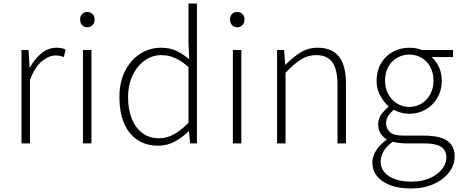

<svg xmlns="http://www.w3.org/2000/svg" viewBox="-20 -814 2614 1090"><path d="M102 0V-530H142L148 -431H150Q177 -480 215.5 -511.5Q254 -543 300 -543Q315 -543 327.5 -541Q340 -539 353 -532L342 -490Q329 -495 319.5 -497Q310 -499 294 -499Q259 -499 219.5 -468Q180 -437 150 -361V0Z M451 0V-530H499V0ZM476 -659Q458 -659 446.5 -671Q435 -683 435 -704Q435 -723 446.5 -734.5Q458 -746 476 -746Q493 -746 505 -734.5Q517 -723 517 -704Q517 -683 505 -671Q493 -659 476 -659Z M877 13Q811 13 761.5 -19Q712 -51 685 -113Q658 -175 658 -264Q658 -349 690.5 -412Q723 -475 776.5 -509Q830 -543 894 -543Q942 -543 978.5 -526.5Q1015 -510 1054 -478L1050 -576V-794H1098V0H1059L1053 -69H1051Q1018 -36 974.5 -11.5Q931 13 877 13ZM883 -29Q928 -29 968.5 -52Q1009 -75 1050 -117V-433Q1009 -470 972 -485.5Q935 -501 895 -501Q843 -501 800 -469.5Q757 -438 732 -384.5Q707 -331 707 -264Q707 -193 728 -140.5Q749 -88 788.5 -58.5Q828 -29 883 -29Z M1302 0V-530H1350V0ZM1327 -659Q1309 -659 1297.5 -671Q1286 -683 1286 -704Q1286 -723 1297.5 -734.5Q1309 -746 1327 -746Q1344 -746 1356 -734.5Q1368 -723 1368 -704Q1368 -683 1356 -671Q1344 -659 1327 -659Z M1553 0V-530H1593L1599 -447H1601Q1642 -488 1685 -515.5Q1728 -543 1783 -543Q1865 -543 1904.5 -492.5Q1944 -442 1944 -340V0H1896V-334Q1896 -418 1867.5 -459.5Q1839 -501 1774 -501Q1727 -501 1688 -476Q1649 -451 1601 -401V0Z M2312 256Q2245 256 2196 237.5Q2147 219 2120.5 186Q2094 153 2094 109Q2094 74 2115.5 40Q2137 6 2174 -20V-24Q2154 -36 2140.5 -57Q2127 -78 2127 -109Q2127 -144 2147.5 -169Q2168 -194 2185 -207V-211Q2160 -233 2139 -270.5Q2118 -308 2118 -356Q2118 -411 2142.5 -453.5Q2167 -496 2209.5 -519.5Q2252 -543 2303 -543Q2326 -543 2344 -539.5Q2362 -536 2374 -530H2552V-490H2430Q2456 -468 2472 -433Q2488 -398 2488 -355Q2488 -302 2463.5 -259.5Q2439 -217 2397 -192.5Q2355 -168 2303 -168Q2282 -168 2258 -174Q2234 -180 2216 -191Q2199 -177 2185.5 -158.5Q2172 -140 2172 -114Q2172 -85 2193 -64.5Q2214 -44 2274 -44H2388Q2477 -44 2519 -15Q2561 14 2561 76Q2561 122 2530.5 163Q2500 204 2444 230Q2388 256 2312 256ZM2303 -207Q2341 -207 2372 -225.5Q2403 -244 2422 -278Q2441 -312 2441 -356Q2441 -401 2422.5 -434.5Q2404 -468 2373 -486Q2342 -504 2303 -504Q2266 -504 2234.5 -486Q2203 -468 2184.5 -435Q2166 -402 2166 -356Q2166 -312 2185 -278Q2204 -244 2235.5 -225.5Q2267 -207 2303 -207ZM2316 217Q2377 217 2421 197Q2465 177 2489.5 146Q2514 115 2514 82Q2514 37 2482.5 18.5Q2451 0 2390 0H2276Q2268 0 2250 -2Q2232 -4 2210 -9Q2173 16 2157 46Q2141 76 2141 104Q2141 154 2187 185.5Q2233 217 2316 217Z"/></svg>

Font: Noto Sans TC ExtraLight
Style: Regular
Weight: 250
Designer: Ryoko NISHIZUKA  (kana, bopomofo & ideographs); Paul D. Hunt (Latin, Greek & Cyrillic); Sandoll Communications , Soo-you
Foundry: Adobe
Version: Version 2.004-H2;hotconv 1.0.118;makeotfexe 2.5.65603